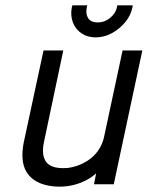

<svg xmlns="http://www.w3.org/2000/svg" viewBox="-20 -690 553 719"><path d="M477 -670H419L418 -663Q413 -640 392.5 -623Q372 -606 347 -606Q319 -606 309.5 -623Q300 -640 305 -663L307 -670H251L249 -663Q243 -632 253 -606Q263 -580 285.5 -565Q308 -550 338 -550Q370 -550 398.5 -565.5Q427 -581 448.5 -606.5Q470 -632 476 -663ZM340 -41 332 0H406L513 -501H439L369 -174Q363 -150 350.5 -130.5Q338 -111 319.5 -96.5Q301 -82 279 -73Q257 -64 233 -61Q196 -58 174 -67.5Q152 -77 144.5 -100.5Q137 -124 145 -160L217 -501H143L69 -157Q62 -122 64.5 -94.5Q67 -67 78.5 -47.5Q90 -28 108.5 -15.5Q127 -3 151.5 3Q176 9 204 9Q229 9 254 3Q279 -3 301.5 -14.5Q324 -26 340 -41Z"/></svg>

Font: Advent Pro Medium
Style: Italic
Weight: 500
Italic angle: -12°
Version: Version 3.000